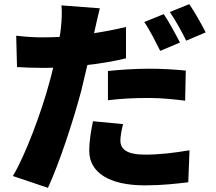

<svg xmlns="http://www.w3.org/2000/svg" viewBox="-20 -835 1040 925"><path d="M573 -237 428 -251C420 -213 410 -159 410 -108C410 -6 503 58 678 58C762 58 829 50 887 43L893 -111C816 -98 746 -90 679 -90C591 -90 560 -116 560 -158C560 -178 566 -211 573 -237ZM461 -795 276 -809C279 -784 278 -739 273 -697C272 -685 270 -672 267 -657C240 -656 214 -655 187 -655C143 -655 112 -657 58 -663L62 -512C96 -510 134 -508 186 -508C202 -508 219 -508 236 -509C231 -485 224 -461 218 -438C181 -299 102 -86 42 13L211 70C268 -54 334 -257 371 -396C381 -436 391 -479 401 -522C465 -529 530 -540 587 -554V-705C536 -693 485 -683 433 -675C435 -681 436 -687 437 -692C442 -715 453 -764 461 -795ZM500 -493V-352C564 -360 625 -363 698 -363C760 -363 822 -356 872 -350L875 -495C814 -501 754 -504 698 -504C632 -504 558 -499 500 -493ZM769 -767 675 -729C702 -690 731 -631 752 -590L847 -630C829 -665 794 -730 769 -767ZM892 -815 798 -777C825 -739 857 -680 877 -639L971 -679C954 -713 918 -777 892 -815Z"/></svg>

Font: Noto Sans JP Black
Style: Regular
Weight: 900
Designer: Ryoko NISHIZUKA 西塚涼子 (kana, bopomofo & ideographs); Paul D. Hunt (Latin, Greek & Cyrillic); Sandoll Communications 산돌커뮤니
Foundry: Adobe
Version: Version 2.002;hotconv 1.0.116;makeotfexe 2.5.65601